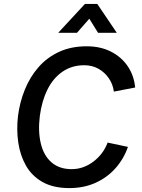

<svg xmlns="http://www.w3.org/2000/svg" viewBox="-20 -950 727 983"><path d="M335 13Q253 13 198 -18Q143 -49 113 -102Q83 -155 73.5 -220.5Q64 -286 72 -355Q81 -427 107.5 -492Q134 -557 177.5 -606.5Q221 -656 282.5 -684.5Q344 -713 424 -713Q494 -713 547.5 -686Q601 -659 633.5 -611.5Q666 -564 672 -502L563 -481Q558 -519 537 -549.5Q516 -580 484 -598Q452 -616 411 -616Q348 -616 300 -583Q252 -550 223 -491.5Q194 -433 184 -357Q174 -277 189 -215Q204 -153 244 -118.5Q284 -84 347 -84Q407 -84 458 -122.5Q509 -161 531 -220L635 -198Q614 -137 571.5 -89Q529 -41 469 -14Q409 13 335 13ZM278 -782 415 -930H478L578 -782H482L412 -895H473L374 -782Z"/></svg>

Font: Inclusive Sans Medium
Style: Italic
Weight: 500
Italic angle: -7°
Designer: Olivia King
Foundry: Olivia King
Version: Version 2.004